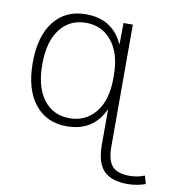

<svg xmlns="http://www.w3.org/2000/svg" viewBox="-84 -606 845 912"><g transform="rotate(10 338.5 -150.0)"><path d="M258 -530Q386 -530 437 -419H439L440 -520H485V68Q485 134 510 162Q535 190 594 190Q632 190 666 176L677 215Q635 230 591 230Q512 230 475.5 191.5Q439 153 439 68V-101H437Q386 10 258 10Q161 10 104.5 -61Q48 -132 48 -260Q48 -388 104 -459Q160 -530 258 -530ZM266 -30Q342 -30 390 -88Q438 -146 438 -252V-268Q438 -371 390.5 -430.5Q343 -490 266 -490Q186 -490 140 -429.5Q94 -369 94 -260Q94 -151 140 -90.5Q186 -30 266 -30Z"/></g></svg>

Font: Mplus 1p Light
Style: Regular
Weight: 300
Version: Version 1.061